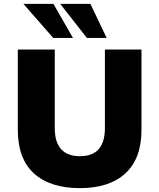

<svg xmlns="http://www.w3.org/2000/svg" viewBox="-20 -961 824 992"><path d="M393 11Q239 11 155.5 -65Q72 -141 72 -290V-705H263V-299Q263 -226 296 -190Q329 -154 393 -154Q458 -154 490 -190.5Q522 -227 522 -299V-705H711V-290Q711 -142 628 -65.5Q545 11 393 11ZM429 -765 291 -941H447L531 -765ZM255 -765 101 -941H256L357 -765Z"/></svg>

Font: Nunito Sans 8pt Black
Style: Regular
Weight: 900
Version: Version 3.101;gftools[0.9.27]